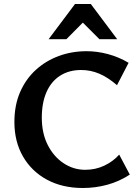

<svg xmlns="http://www.w3.org/2000/svg" viewBox="-20 -927 692 960"><path d="M394 13Q292 13 215 -28.5Q138 -70 95 -144.5Q52 -219 52 -317Q52 -401 80.5 -466.5Q109 -532 159 -577.5Q209 -623 274 -647Q339 -671 413 -671Q466 -671 520 -656.5Q574 -642 623 -613L565 -501Q520 -540 476.5 -558.5Q433 -577 386 -577Q325 -577 280.5 -548.5Q236 -520 212.5 -466.5Q189 -413 189 -339Q189 -260 219 -201.5Q249 -143 298.5 -110.5Q348 -78 406 -78Q458 -78 502 -99Q546 -120 576 -154L629 -54Q577 -20 517.5 -3.5Q458 13 394 13ZM477 -731 376 -832 355 -907H434L566 -731ZM223 -731 355 -907H434L414 -834L312 -731Z"/></svg>

Font: Ysabeau Office
Style: Bold
Weight: 700
Designer: Christian Thalmann (Catharsis Fonts)
Version: Version 2.001;gftools[0.9.30]; featfreeze: tnum,lnum,ss02